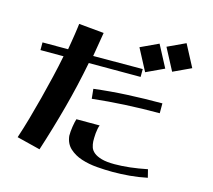

<svg xmlns="http://www.w3.org/2000/svg" viewBox="-115 -922 1229 1109"><g transform="rotate(15 500.0 -367.5)"><path d="M868 -782 937 -651 830 -601 761 -732ZM718 -739 787 -608 680 -558 611 -689ZM66 -5Q85 -62 103.5 -127Q122 -192 139.5 -260Q157 -328 173 -395.5Q189 -463 201 -525H63V-571H216Q220 -594 224 -619Q228 -644 231.5 -666Q235 -688 237 -705Q239 -722 240 -729L390 -715L366 -571L662 -572V-525H352Q324 -381 287 -243.5Q250 -106 206 30ZM823 -351Q610 -351 422 -330L416 -388Q513 -400 614.5 -405Q716 -410 823 -410ZM853 27Q800 38 748.5 42.5Q697 47 646 47Q603 47 553 43Q503 39 460 25Q417 11 387 -16.5Q357 -44 352 -90Q352 -102 353 -116.5Q354 -131 356.5 -145.5Q359 -160 361.5 -172.5Q364 -185 367 -193H506Q502 -184 499.5 -171Q497 -158 495.5 -143.5Q494 -129 494 -116Q494 -103 494 -95Q495 -77 500.5 -60Q506 -43 522.5 -29.5Q539 -16 568.5 -7.5Q598 1 646 1Q690 1 738 -4.5Q786 -10 841 -21Z"/></g></svg>

Font: Cafe24 ClassicType
Style: Regular
Weight: 400
Designer: Cafe24 thkim, hmlim, mnelim & 4IR
Foundry: Cafe24
Version: Version 1.000